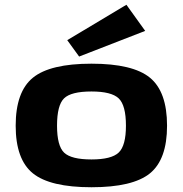

<svg xmlns="http://www.w3.org/2000/svg" viewBox="-20 -776 769 808"><path d="M591 -646 313 -538 263 -607 512 -756ZM683 -247Q683 -105 611 -46.5Q539 12 365 12Q191 12 118.5 -46.5Q46 -105 46 -247Q46 -390 118.5 -449Q191 -508 365 -508Q539 -508 611 -449Q683 -390 683 -247ZM365 -391Q279 -391 249.5 -362Q220 -333 220 -247Q220 -162 250 -133.5Q280 -105 365 -105Q449 -105 479.5 -134Q510 -163 510 -247Q510 -333 479.5 -362Q449 -391 365 -391Z"/></svg>

Font: Exo 2 Expanded
Style: Bold
Weight: 700
Width: 7
Designer: Natanael Gama
Version: Version 1.001;PS 001.001;hotconv 1.0.70;makeotf.lib2.5.58329